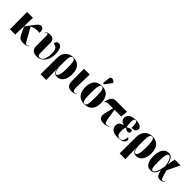

<svg xmlns="http://www.w3.org/2000/svg" viewBox="310 -2411 4221 4221"><g transform="rotate(45 2421.0 -300.0)"><path d="M45 0H209L216 -236L229 -252L284 -128C324 -39 353 10 454 10C513 10 561 5 611 -36L606 -45C580 -24 564 -15 549 -15C531 -15 514 -26 500 -50L324 -363C367 -391 445 -415 560 -404C565 -483 545 -539 479 -539C429 -539 405 -507 335 -415L217 -258L225 -536H43Z M885 10C1047 10 1141 -147 1141 -319C1141 -490 1083 -544 1025 -544C977 -544 950 -512 948 -458C1019 -455 1075 -417 1075 -279C1075 -107 1024 -19 944 -19C892 -19 886 -51 886 -151V-399C886 -508 842 -543 754 -543C704 -543 666 -530 627 -499L632 -492C655 -510 669 -517 683 -517C707 -517 714 -501 714 -437V-153C714 -52 759 10 885 10Z M1220 224H1399L1390 -118H1391C1411 -8 1453 11 1519 11C1619 11 1715 -78 1715 -268C1715 -452 1627 -550 1473 -550C1286 -550 1222 -412 1222 -285V-82ZM1465 -16C1436 -16 1404 -72 1394 -175V-347C1394 -490 1415 -541 1467 -541C1523 -541 1541 -476 1541 -267C1541 -119 1520 -16 1465 -16Z M1972 10C2032 10 2070 -17 2090 -34L2085 -42C2067 -28 2050 -16 2029 -16C1978 -16 1978 -109 1979 -166L1989 -536H1810L1813 -160C1813 -43 1860 10 1972 10Z M2360 -602 2484 -767V-779C2429 -836 2351 -847 2343 -762L2329 -612ZM2361 10C2524 10 2609 -82 2609 -270C2609 -458 2516 -550 2364 -550C2201 -550 2116 -458 2116 -270C2116 -82 2209 10 2361 10ZM2363 0C2309 0 2292 -58 2292 -270C2292 -482 2309 -540 2362 -540C2417 -540 2434 -482 2434 -270C2434 -58 2417 0 2363 0Z M2647 -333C2667 -361 2696 -373 2735 -373H2877L2824 -161C2805 -45 2841 10 2962 10C3016 10 3071 -1 3105 -36L3100 -45C3087 -31 3058 -15 3032 -15C2983 -15 2973 -57 2959 -145L2923 -373H3132L3148 -536H2818C2745 -536 2670 -521 2640 -336Z M3399 10C3551 10 3600 -49 3600 -104C3600 -129 3587 -150 3560 -157C3552 -58 3518 -2 3450 -2C3382 -2 3354 -61 3354 -161C3354 -211 3365 -249 3380 -276C3409 -251 3436 -234 3467 -234C3504 -234 3524 -256 3524 -287C3524 -305 3516 -322 3502 -332C3467 -332 3417 -313 3381 -289C3371 -320 3365 -366 3365 -433C3365 -519 3386 -541 3413 -541C3453 -541 3470 -491 3470 -357C3577 -360 3601 -404 3601 -442C3601 -491 3563 -549 3415 -549C3276 -549 3195 -493 3195 -401C3195 -338 3232 -298 3301 -281V-276C3224 -260 3180 -218 3180 -148C3180 -50 3253 10 3399 10Z M3680 224H3859L3850 -118H3851C3871 -8 3913 11 3979 11C4079 11 4175 -78 4175 -268C4175 -452 4087 -550 3933 -550C3746 -550 3682 -412 3682 -285V-82ZM3925 -16C3896 -16 3864 -72 3854 -175V-347C3854 -490 3875 -541 3927 -541C3983 -541 4001 -476 4001 -267C4001 -119 3980 -16 3925 -16Z M4415 10C4510 10 4557 -47 4582 -148H4585C4611 -23 4642 10 4717 10C4766 10 4800 -8 4831 -34L4826 -42C4805 -25 4788 -16 4771 -16C4740 -16 4724 -47 4671 -241L4814 -536H4633L4602 -356H4599C4563 -512 4509 -548 4438 -548C4328 -548 4246 -454 4246 -257C4246 -65 4322 10 4415 10ZM4464 -16C4427 -16 4409 -50 4409 -264C4409 -473 4441 -517 4479 -517C4514 -517 4561 -461 4589 -292C4558 -82 4505 -16 4464 -16Z"/></g></svg>

Font: Noto Serif Display Condensed Black
Style: Regular
Weight: 900
Width: 3
Designer: Monotype Design Team
Foundry: Monotype Imaging Inc.
Version: Version 2.009